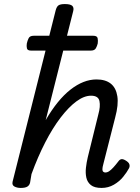

<svg xmlns="http://www.w3.org/2000/svg" viewBox="-20 -910 691 945"><path d="M480 15Q445 15 427.5 1Q410 -13 405 -35.5Q400 -58 403 -84.5Q406 -111 412 -136L464 -347Q475 -386 469.5 -412.5Q464 -439 428 -439Q394 -439 356 -411Q318 -383 278.5 -331.5Q239 -280 202.5 -209Q166 -138 135 -53L128 -11Q125 2 114.5 8.5Q104 15 82 15Q64 15 51 8Q38 1 42 -16L254 -859Q259 -878 268.5 -884Q278 -890 299 -890Q327 -890 336 -881Q345 -872 340 -854L205 -319Q234 -369 264.5 -406.5Q295 -444 327 -469Q359 -494 391 -506.5Q423 -519 455 -519Q499 -519 525 -498.5Q551 -478 557.5 -436.5Q564 -395 547 -332L489 -104Q484 -86 484 -77Q484 -68 488.5 -64.5Q493 -61 498 -61Q508 -61 517.5 -67.5Q527 -74 538 -86Q549 -98 562 -115Q569 -125 577 -126.5Q585 -128 597 -121Q613 -112 616.5 -102Q620 -92 615 -82Q605 -63 586.5 -40Q568 -17 540.5 -1Q513 15 480 15ZM133 -661Q115 -661 112.5 -672Q110 -683 112 -696Q115 -710 121 -722Q127 -734 146 -734H439Q458 -734 460.5 -722Q463 -710 461 -696Q458 -683 451.5 -672Q445 -661 427 -661Z"/></svg>

Font: Playwrite IS
Style: Regular
Weight: 400
Designer: Veronika Burian, José Scaglione
Foundry: TypeTogether
Version: Version 1.002